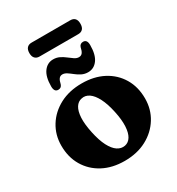

<svg xmlns="http://www.w3.org/2000/svg" viewBox="-197 -949 996 1083"><g transform="rotate(-30 300.5 -407.5)"><path d="M303.5 -487.5Q383.5 -487.5 443.8 -455.8Q504 -424 537.8 -367.2Q571.5 -310.5 571.5 -235.5Q571.5 -165.5 536.5 -109Q501.5 -52.5 440 -19.8Q378.5 13 297 13Q217 13 156.8 -19Q96.5 -51 62.8 -108Q29 -165 29 -240Q29 -310 63.8 -366Q98.5 -422 160.2 -454.8Q222 -487.5 303.5 -487.5ZM340 -61Q365 -66 379.5 -89.8Q394 -113.5 396.2 -155Q398.5 -196.5 386 -254.5Q373.5 -313 354.2 -350.2Q335 -387.5 311.2 -403.8Q287.5 -420 261.5 -414Q237 -409.5 222.2 -386Q207.5 -362.5 205.2 -321.2Q203 -280 215.5 -221Q228 -162 247.2 -124.8Q266.5 -87.5 290.2 -71.8Q314 -56 340 -61ZM368 -523.5Q346 -523.5 327.2 -532.8Q308.5 -542 292.8 -554.8Q277 -567.5 262.8 -576.8Q248.5 -586 235 -586Q220.5 -586 212.2 -575.2Q204 -564.5 199 -541.5Q192.5 -522 172.5 -522Q146.5 -522 146.5 -558.5Q146.5 -621 170.2 -653.2Q194 -685.5 232 -685.5Q254.5 -685.5 273 -676.2Q291.5 -667 307.2 -654.5Q323 -642 337.2 -632.5Q351.5 -623 365.5 -623Q380.5 -623 388.8 -634.2Q397 -645.5 401.5 -668Q408 -687 428 -687Q454 -687 454 -651Q454 -588 430.2 -555.8Q406.5 -523.5 368 -523.5ZM134 -782.5Q134 -805.5 144.8 -816.8Q155.5 -828 174 -828H426.5Q445.5 -828 456 -817Q466.5 -806 466.5 -783Q466.5 -760 456 -748.8Q445.5 -737.5 426.5 -737.5H174Q155.5 -737.5 144.8 -748.8Q134 -760 134 -782.5Z"/></g></svg>

Font: Fraunces 28pt Soft Wonky
Style: Bold
Weight: 700
Version: Version 1.000;[b76b70a41]